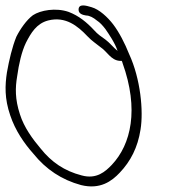

<svg xmlns="http://www.w3.org/2000/svg" viewBox="-65 -677 640 694"><path d="M-28 -260C-10 -206 22 -159 56 -121C101 -65 158 -27 228 -8C297 9 339 -22 368 -53C407 -94 433 -144 443 -209C454 -276 443 -392 402 -481C386 -521 366 -560 344 -589C324 -615 294 -643 266 -651C246 -657 219 -665 219 -642C219 -627 234 -623 246 -621C259 -621 273 -613 285 -603C296 -596 306 -585 316 -572C329 -553 351 -521 360 -493C346 -504 330 -524 316 -534C302 -544 288 -553 275 -568C249 -596 220 -620 183 -634C137 -650 81 -640 54 -622C31 -605 8 -572 -6 -544C-21 -507 -32 -460 -40 -415C-47 -369 -49 -321 -28 -260ZM7 -264C-11 -319 -10 -360 -3 -401C3 -445 13 -490 29 -523C47 -558 67 -592 109 -603C172 -619 216 -583 251 -546C268 -528 282 -520 299 -506C322 -491 336 -459 368 -457H375C377 -454 377 -452 378 -449C438 -282 409 -155 339 -81C316 -57 284 -28 230 -43C168 -59 121 -91 82 -140C54 -173 22 -216 7 -264Z"/></svg>

Font: Stray Cat
Style: OpObl
Weight: 400
Version: Version 1.0